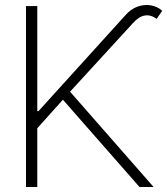

<svg xmlns="http://www.w3.org/2000/svg" viewBox="-20 -752 672 772"><path d="M84.5 0V-727.5H129.9V-305.2H134.8L483.9 -690.4Q504.9 -714.8 531.7 -724.9Q558.6 -734.9 585.4 -730.7Q612.3 -726.6 632.3 -708.5L609.9 -676.3Q585.4 -693.8 561.5 -689.5Q537.6 -685.1 514.2 -658.7L261.7 -383.3L597.7 0H541L232.9 -351.1L129.9 -236.3V0Z"/></svg>

Font: Inter 28pt ExtraLight
Style: Regular
Weight: 250
Designer: Rasmus Andersson
Foundry: rsms
Version: Version 4.001;git-66647c0bb